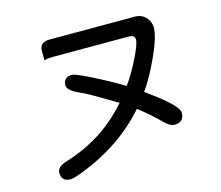

<svg xmlns="http://www.w3.org/2000/svg" viewBox="-107 -850 1214 1053"><g transform="rotate(-15 500.0 -323.5)"><path d="M274.9 -443.4Q274.9 -466.3 287.1 -478Q299.3 -490.7 324.2 -490.7Q343.3 -490.7 432.1 -446Q521 -401.4 599.1 -354Q637.7 -406.2 676 -483.2Q714.4 -560.1 714.4 -586.9Q714.4 -598.1 708 -604.5Q699.7 -612.8 679.7 -612.8H256.8Q221.7 -612.8 206.5 -608.4L199.7 -606V-661.1Q199.7 -671.9 202.6 -680.2Q205.6 -689 211.9 -695.3Q226.6 -709.5 256.8 -709.5H741.2Q779.8 -709.5 804.7 -681.2Q825.7 -656.2 825.7 -625Q825.7 -573.2 778.3 -469Q731 -364.7 683.1 -297.4Q817.9 -201.7 845.7 -155.8Q853 -143.6 853 -133.8Q853 -107.9 839.4 -94.2Q825.7 -80.6 797.9 -80.6Q772.9 -80.6 740.2 -113.3Q688.5 -165.5 620.6 -218.3Q473.1 -50.3 249 37.1Q189.5 61 169.9 61Q144.5 61 131.6 48.1Q118.7 35.2 118.7 10.7Q118.7 -23.4 175.3 -40.5Q393.1 -107.4 537.6 -274.9Q385.7 -365.7 355.5 -378.9Q291 -405.8 278.3 -430.7Q274.9 -437 274.9 -443.4Z"/></g></svg>

Font: YuPearl-Medium
Style: Medium
Weight: 500
Designer: Max Yao
Foundry: Max-Everyday
Version: Version 1.011; ttfautohint (v1.8.3)